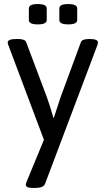

<svg xmlns="http://www.w3.org/2000/svg" viewBox="-20 -717 521 945"><path d="M140 208Q107 208 107 192Q107 190 107.5 187.5Q108 185 112 175L209 -60V5L21 -495Q20 -497 19 -501Q18 -505 18 -508Q18 -525 61 -525H69Q84 -525 95 -521.5Q106 -518 109 -509L211 -238Q220 -213 228 -187Q236 -161 243 -137H245Q253 -160 261.5 -187.5Q270 -215 278 -238L378 -509Q381 -518 392 -521.5Q403 -525 419 -525H422Q462 -525 462 -508Q462 -503 459 -494L202 187Q198 198 185.5 203Q173 208 155 208ZM316 -597Q293 -597 282.5 -602.5Q272 -608 272 -619V-675Q272 -686 282.5 -691.5Q293 -697 316 -697Q339 -697 349.5 -691.5Q360 -686 360 -675V-619Q360 -608 349.5 -602.5Q339 -597 316 -597ZM166 -597Q143 -597 132.5 -602.5Q122 -608 122 -619V-675Q122 -686 132.5 -691.5Q143 -697 166 -697Q189 -697 199.5 -691.5Q210 -686 210 -675V-619Q210 -608 199.5 -602.5Q189 -597 166 -597Z"/></svg>

Font: Asap
Style: Regular
Weight: 400
Designer: Pablo Cosgaya
Foundry: Omnibus-Type
Version: Version 3.001